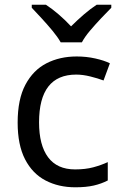

<svg xmlns="http://www.w3.org/2000/svg" viewBox="-20 -786 520 816"><path d="M300 10Q229 10 173.5 -19Q118 -48 86.5 -109Q55 -170 55 -265Q55 -364 88 -426Q121 -488 177.5 -517Q234 -546 306 -546Q347 -546 385 -537.5Q423 -529 447 -517L420 -444Q396 -453 364 -461Q332 -469 304 -469Q146 -469 146 -266Q146 -169 184.5 -117.5Q223 -66 299 -66Q343 -66 376.5 -75Q410 -84 438 -97V-19Q411 -5 378.5 2.5Q346 10 300 10ZM238 -606Q225 -629 203 -655.5Q181 -682 157 -708Q133 -734 115 -753V-766H175Q201 -749 229 -725Q257 -701 282 -674Q309 -701 337 -725Q365 -749 391 -766H453V-753Q434 -734 409.5 -708Q385 -682 362.5 -655.5Q340 -629 328 -606Z"/></svg>

Font: Noto Sans Old North Arabian
Style: Regular
Weight: 400
Designer: Monotype Design Team
Foundry: Monotype Imaging Inc.
Version: Version 2.001; ttfautohint (v1.8.4.7-5d5b)